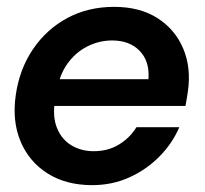

<svg xmlns="http://www.w3.org/2000/svg" viewBox="-20 -528 597 560"><path d="M249 12Q173 12 119 -22Q65 -56 40 -115.5Q15 -175 26 -251Q37 -327 76.5 -385Q116 -443 176.5 -475.5Q237 -508 313 -508Q388 -508 439.5 -475Q491 -442 514.5 -386Q538 -330 528 -261Q527 -253 525 -242Q523 -231 521 -219H108L119 -297H413Q417 -349 387.5 -379.5Q358 -410 307 -410Q269 -410 234.5 -392.5Q200 -375 176.5 -342Q153 -309 145 -260L140 -232Q133 -187 146.5 -154Q160 -121 188.5 -104Q217 -87 253 -87Q295 -87 327 -106.5Q359 -126 378 -157H503Q483 -110 445 -71.5Q407 -33 357 -10.5Q307 12 249 12Z"/></svg>

Font: Host Grotesk Light SemiBold
Style: Italic
Weight: 600
Italic angle: -8°
Version: Version 1.003